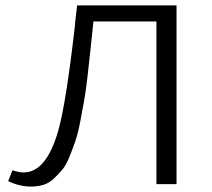

<svg xmlns="http://www.w3.org/2000/svg" viewBox="-20 -678 779 707"><path d="M630 -658V0H556V-599H324Q317 -533 313 -494Q309 -455 302.5 -398.5Q296 -342 290 -308.5Q284 -275 275.5 -230.5Q267 -186 258 -160Q249 -134 236.5 -102.5Q224 -71 210 -54Q196 -37 178.5 -20.5Q161 -4 140 2.5Q119 9 94 9Q52 9 10 -11L26 -51Q49 -43 67 -43Q150 -43 194 -195Q223 -296 256 -584Q256 -589 257 -598L264 -658Z"/></svg>

Font: EauTestSC
Style: Regular
Weight: 400
Designer: Christian Thalmann (Catharsis Fonts)
Version: Version 0.001;PS 000.001;hotconv 1.0.88;makeotf.lib2.5.64775